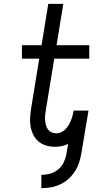

<svg xmlns="http://www.w3.org/2000/svg" viewBox="-20 -755 540 998"><path d="M195 223V154Q217 154 239.5 148Q262 142 281 127Q300 112 310.5 90.5Q321 69 325 47L334 -7Q318 1 300.5 4.5Q283 8 266 8Q242 8 220 1.5Q198 -5 180.5 -19.5Q163 -34 153 -54.5Q143 -75 139 -97.5Q135 -120 136.5 -144Q138 -168 142 -193L184 -450H94V-520H196L231 -735H309L274 -520H444V-450H262L218 -181Q216 -168 214.5 -155Q213 -142 214.5 -129Q216 -116 219 -104Q222 -92 229.5 -82Q237 -72 248.5 -67Q260 -62 273 -62Q285 -62 297.5 -67.5Q310 -73 319.5 -82.5Q329 -92 336 -103.5Q343 -115 348 -127Q353 -139 356.5 -151.5Q360 -164 362 -176L363 -180H440L402 47Q398 70 390 93.5Q382 117 367.5 138.5Q353 160 333.5 177Q314 194 290.5 204.5Q267 215 243 219Q219 223 195 223Z"/></svg>

Font: Iosevka Term Oblique
Style: Regular
Weight: 400
Italic angle: -9°
Monospace: yes
Designer: Belleve Invis
Foundry: Belleve Invis
Version: Version 31.4.0